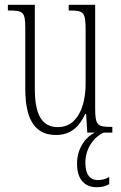

<svg xmlns="http://www.w3.org/2000/svg" viewBox="-20 -556 509 805"><path d="M215 10C275 10 312 -23 337 -78H341L346 0H378C345 14 303 60 303 130C303 200 338 229 386 229C407 229 422 225 438 216V186C420 196 407 199 390 199C358 199 338 177 338 126C338 63 377 16 415 0H451V-24H448C389 -24 379 -29 379 -103V-536H268V-512H271C333 -512 339 -505 339 -425V-206C339 -107 303 -23 223 -23C155 -23 126 -76 126 -184V-536H13V-512H17C76 -512 86 -506 86 -440V-184C86 -45 133 10 215 10Z"/></svg>

Font: Noto Serif Thai ExtraCondensed ExtraLight
Style: Regular
Weight: 200
Width: 2
Designer: Monotype Design Team
Foundry: Monotype Imaging Inc.
Version: Version 2.002